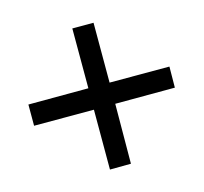

<svg xmlns="http://www.w3.org/2000/svg" viewBox="-104 -735 794 749"><g transform="rotate(30 293.0 -360.0)"><path d="M122.1 -127.9 61.5 -188.5 232.4 -360.4 61.5 -531.2 122.1 -591.8 293 -420.9 463.9 -591.8 523.4 -531.2 353.5 -360.4 523.4 -188.5 463.9 -127.9 293 -298.8Z"/></g></svg>

Font: Min Sans SemiBold
Style: Regular
Weight: 600
Designer: Jinseong-Kim, NotoSansCJK, Nunito
Foundry: Jinseong-Kim
Version: Version 1.400;Glyphs 3.1.2 (3151)